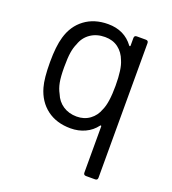

<svg xmlns="http://www.w3.org/2000/svg" viewBox="-130 -612 808 904"><g transform="rotate(20 274.0 -160.0)"><path d="M391.1 -455.1V-493.2Q391.1 -505.9 403.8 -505.9H449.2Q461.9 -505.9 461.9 -493.2V181.2Q461.9 193.8 449.2 193.8H403.8Q391.1 193.8 391.1 181.2V-49.8Q391.1 -52.7 388.9 -53.7Q386.7 -54.7 384.8 -51.8Q363.3 -22.9 330.3 -7.6Q297.4 7.8 257.8 7.8Q187 7.8 139.2 -28.3Q91.3 -64.5 73.2 -128.9Q61 -170.9 61 -252.9Q61 -332 75.2 -379.9Q93.3 -442.9 141.1 -478.5Q189 -514.2 257.8 -514.2Q339.8 -514.2 384.8 -453.1Q386.7 -450.7 388.9 -451.4Q391.1 -452.1 391.1 -455.1ZM371.1 -128.9Q389.2 -167 389.2 -252.9Q389.2 -337.4 372.1 -375Q358.9 -411.1 331.5 -431.6Q304.2 -452.1 265.1 -452.1Q223.1 -452.1 192.6 -431.2Q162.1 -410.2 149.9 -374Q140.1 -353 136 -326.4Q131.8 -299.8 131.8 -252.9Q131.8 -205.1 137.2 -177Q142.6 -148.9 154.8 -127Q168 -93.3 197.3 -73.7Q226.6 -54.2 266.1 -54.2Q303.7 -54.2 331.3 -74.5Q358.9 -94.7 371.1 -128.9Z"/></g></svg>

Font: Barlow
Style: Regular
Weight: 400
Designer: Jeremy Tribby
Foundry: Jeremy Tribby
Version: Version 1.101